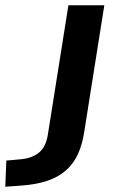

<svg xmlns="http://www.w3.org/2000/svg" viewBox="-140 -514 451 727"><path d="M-120 193 -116 94 -61 89Q-17 85 8.5 63Q34 41 41 -3L119 -494H255L179 -15Q172 32 155.5 68.5Q139 105 110.5 130.5Q82 156 39.5 170.5Q-3 185 -63 189Z"/></svg>

Font: Nunito Sans 10pt SemiExpanded
Style: Bold Italic
Weight: 700
Width: 6
Italic angle: -9°
Designer: Vernon Adams
Foundry: Vernon Adams
Version: Version 3.101;gftools[0.9.27]